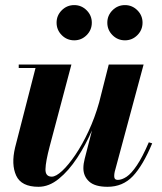

<svg xmlns="http://www.w3.org/2000/svg" viewBox="-20 -708 624 738"><path d="M392.5 -620.9Q392.5 -648.6 412.4 -668.5Q432.2 -688.4 460.4 -688.4Q488.1 -688.4 508 -668.5Q527.9 -648.6 527.9 -620.9Q527.9 -592.8 508 -572.9Q488.1 -553 460.4 -553Q432.2 -553 412.4 -572.9Q392.5 -592.8 392.5 -620.9ZM197.5 -620.9Q197.5 -648.6 217.4 -668.5Q237.2 -688.4 265.4 -688.4Q293.1 -688.4 313 -668.5Q332.9 -648.6 332.9 -620.9Q332.9 -592.8 313 -572.9Q293.1 -553 265.4 -553Q237.2 -553 217.4 -572.9Q197.5 -592.8 197.5 -620.9ZM254.5 -460 171 -145.5Q155.5 -87 154.8 -58Q154 -29 179 -29Q195 -29 219 -51.2Q243 -73.5 269.8 -113Q296.5 -152.5 320.5 -204Q344.5 -255.5 361 -314L398 -460H532L421 -48Q419 -39.5 419 -31Q419 -16.5 432.5 -16.5Q448.5 -16.5 466.8 -28.8Q485 -41 506.2 -72.5Q527.5 -104 552 -161L565 -157Q529.5 -72 490.8 -31Q452 10 393.5 10Q345 10 322.8 -10.2Q300.5 -30.5 300.5 -61.5Q300.5 -78.5 305.5 -97.5L333.5 -206.5Q309 -150.5 276.5 -101Q244 -51.5 206.2 -20.8Q168.5 10 128 10Q62 10 42.2 -33Q22.5 -76 38 -141L116.5 -446.5H52V-460Z"/></svg>

Font: Bodoni* 16pt
Style: Bold Italic
Weight: 700
Italic angle: -13°
Version: Version 2.3